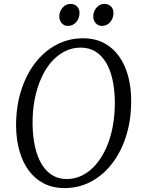

<svg xmlns="http://www.w3.org/2000/svg" viewBox="-20 -948 724 978"><path d="M309 10Q248.5 10 202.8 -13.8Q157 -37.5 126 -80Q95 -122.5 79 -179.5Q63 -236.5 62 -302.5Q61 -399.5 86 -481.5Q111 -563.5 157 -624.5Q203 -685.5 265.8 -719.2Q328.5 -753 402.5 -753Q464 -753 509.8 -728.8Q555.5 -704.5 586 -661.8Q616.5 -619 632 -562.8Q647.5 -506.5 648 -442.5Q649.5 -346.5 625.2 -264.2Q601 -182 555.2 -120.5Q509.5 -59 446.8 -24.5Q384 10 309 10ZM320 -36Q362.5 -36 400.2 -55.2Q438 -74.5 468.5 -110Q499 -145.5 521 -194.5Q543 -243.5 554.2 -303.5Q565.5 -363.5 565 -431.5Q564 -493 552.8 -543.2Q541.5 -593.5 519.8 -629.8Q498 -666 465.8 -685.8Q433.5 -705.5 390.5 -705.5Q348 -705.5 310.2 -686.5Q272.5 -667.5 242 -632.8Q211.5 -598 189.8 -549.2Q168 -500.5 156.5 -440.8Q145 -381 146 -312.5Q147 -250.5 158.5 -199.8Q170 -149 192 -112.2Q214 -75.5 246 -55.8Q278 -36 320 -36ZM325 -816Q307 -816 294.2 -830.2Q281.5 -844.5 282 -865.5Q283 -891.5 299.5 -909.8Q316 -928 339 -928Q361 -928 373.2 -914.5Q385.5 -901 385 -881Q384.5 -853 367.5 -834.5Q350.5 -816 325 -816ZM498.5 -816Q480.5 -816 467.5 -830.2Q454.5 -844.5 455 -865.5Q456 -891.5 472.2 -909.8Q488.5 -928 511.5 -928Q533.5 -928 546 -914.5Q558.5 -901 558 -881Q557.5 -853 540.5 -834.5Q523.5 -816 498.5 -816Z"/></svg>

Font: Merriweather 28pt Light
Style: Italic
Weight: 300
Italic angle: -7.8°
Version: Version 2.101